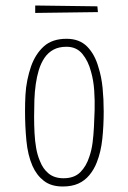

<svg xmlns="http://www.w3.org/2000/svg" viewBox="-20 -668 467 698"><path d="M208 10Q166 10 139.5 -10.5Q113 -31 98 -65Q81 -104 76 -156.5Q71 -209 71 -264Q71 -294 72.5 -322.5Q74 -351 79.5 -377.5Q85 -404 93 -427Q109 -472 139.5 -499.5Q170 -527 222 -527Q269 -527 297 -498.5Q325 -470 338 -423Q349 -389 353 -348Q357 -307 357 -263Q357 -211 352 -163.5Q347 -116 332 -78Q322 -52 305 -31.5Q288 -11 264.5 -0.5Q241 10 208 10ZM211 -20Q250 -20 272 -42Q294 -64 305 -99Q313 -122 316.5 -149Q320 -176 321.5 -206Q323 -236 324 -267Q325 -302 322.5 -339Q320 -376 311 -407Q301 -446 279.5 -472Q258 -498 222 -498Q194 -498 174.5 -487.5Q155 -477 142 -458Q129 -439 121 -413Q114 -390 110 -362Q106 -334 105 -304Q104 -274 104 -244Q104 -214 105.5 -184.5Q107 -155 111.5 -129.5Q116 -104 125 -83Q136 -54 157 -37Q178 -20 211 -20ZM108 -621V-648L334 -645L336 -624Z"/></svg>

Font: Truculenta Thin
Style: Regular
Weight: 250
Version: Version 1.002